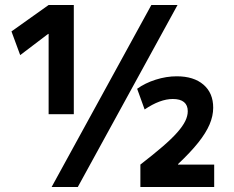

<svg xmlns="http://www.w3.org/2000/svg" viewBox="-20 -750 939 770"><path d="M187 0 587 -730H692L292 0ZM175 -292V-614H173L61 -529L26 -624L175 -730H276V-292ZM543 -90Q596 -131 632.5 -162.5Q669 -194 691 -219Q713 -244 723 -264.5Q733 -285 733 -304Q733 -328 718 -340.5Q703 -353 673 -353Q622 -353 560 -311L530 -394Q562 -417 604.5 -430.5Q647 -444 689 -444Q757 -444 796 -410.5Q835 -377 835 -318Q835 -285 820.5 -251Q806 -217 775 -178Q744 -139 694 -92V-90H839V0H543Z"/></svg>

Font: M PLUS 1 Thin Medium
Style: Regular
Weight: 500
Version: Version 1.001